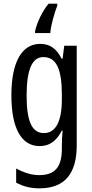

<svg xmlns="http://www.w3.org/2000/svg" viewBox="-20 -786 502 1046"><path d="M292 -755V-766H245C212 -728 181 -663 171 -616V-606H254C256 -643 277 -718 292 -755ZM199 -547C101 -547 42 -452 42 -266C42 -85 98 10 196 10C250 10 288 -18 317 -75H321C318 -43 317 -13 317 9V25C317 129 275 168 193 168C153 168 113 156 68 132V209C107 230 146 240 195 240C337 240 398 155 398 6V-537H330L321 -466H316C287 -523 250 -547 199 -547ZM216 -475C286 -475 317 -412 317 -270V-245C317 -123 283 -61 219 -61C155 -61 125 -123 125 -265C125 -402 153 -475 216 -475Z"/></svg>

Font: Noto Sans Thai Looped ExtraCondensed
Style: Regular
Weight: 400
Width: 2
Designer: Sasikarn Vongin, Ben Mitchell
Foundry: The Fontpad Ltd
Version: Version 1.001